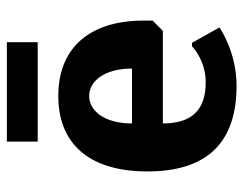

<svg xmlns="http://www.w3.org/2000/svg" viewBox="-95 -605 710 560"><g transform="rotate(-90 260.0 -325.0)"><path d="M260 -420C300 -420 340 -380 340 -295H180C180 -380 220 -420 260 -420ZM290 10C390 10 460 -40 460 -40L415 -120H405C405 -120 365 -80 300 -80C220 -80 180 -120 180 -205H450L480 -235V-260C480 -425 395 -510 260 -510C125 -510 40 -425 40 -250C40 -75 125 10 290 10ZM127 -660V-570H417V-660Z"/></g></svg>

Font: Scada
Style: Bold
Weight: 700
Designer: Jovanny Lemonad
Foundry: Jovanny Lemonad
Version: Version 3.005